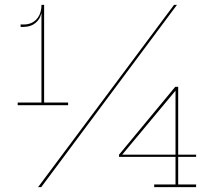

<svg xmlns="http://www.w3.org/2000/svg" viewBox="-20 -772 859 792"><path d="M261 -349V-338H53V-349H151V-716H150Q145 -692 125.5 -676.5Q106 -661 77 -661H65V-671H78Q111 -671 131 -693Q151 -715 151 -752H162V-349ZM698 -752H710L150 0H137ZM715 -125V-11H789V0H616V-11H704V-125H471V-134L703 -414H715V-134H789V-125ZM704 -134V-398L484 -134Z"/></svg>

Font: Hepta Slab Thin
Style: Regular
Weight: 250
Designer: Michael LaGattuta
Foundry: Michael LaGattuta
Version: Version 1.100; ttfautohint (v1.8) -l 8 -r 50 -G 200 -x 14 -D